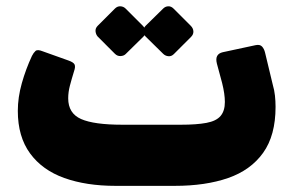

<svg xmlns="http://www.w3.org/2000/svg" viewBox="-20 -597 956 625"><path d="M356 8Q261 8 189.5 -17.5Q118 -43 78 -97.5Q38 -152 38 -236Q38 -280 51 -326Q64 -372 84 -415Q89 -425 95.5 -431Q102 -437 119 -430L203 -400Q220 -394 223 -386.5Q226 -379 221 -365Q213 -339 207.5 -318Q202 -297 202 -277Q202 -228 244 -209.5Q286 -191 378 -191H569Q620 -191 652 -197Q684 -203 698 -219.5Q712 -236 712 -265Q712 -291 703 -327L686 -390Q682 -406 687 -415Q692 -424 705 -427L812 -450Q826 -453 833 -445.5Q840 -438 843 -425L868 -321Q873 -304 875 -286Q877 -268 877 -249Q877 -156 836.5 -99.5Q796 -43 722.5 -17.5Q649 8 549 8ZM389 -421Q383 -415 372.5 -414.5Q362 -414 354 -422L298 -478Q292 -485 291 -495Q290 -505 298 -513L354 -569Q362 -577 372 -576.5Q382 -576 389 -569L445 -513Q453 -505 453.5 -494.5Q454 -484 446 -477ZM546 -421Q538 -413 528 -414Q518 -415 511 -422L454 -478Q447 -485 447 -495.5Q447 -506 454 -513L511 -569Q518 -576 527.5 -576.5Q537 -577 545 -569L601 -513Q609 -505 609.5 -495Q610 -485 602 -477Z"/></svg>

Font: Rubik ExtraBold
Style: Regular
Weight: 800
Designer: Hubert and Fischer
Foundry: Hubert and Fischer
Version: Version 2.300;gftools[0.9.30]